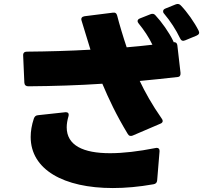

<svg xmlns="http://www.w3.org/2000/svg" viewBox="-20 -890 1040 970"><path d="M915 -686 973 -710C985 -715 989 -723 984 -734C962 -778 925 -830 894 -862C887 -870 878 -872 868 -868L816 -847C808 -844 804 -839 804 -833C804 -829 805 -825 809 -821C841 -783 869 -740 890 -696C895 -685 903 -681 915 -686ZM650 -205 790 -265C798 -268 802 -273 802 -279C802 -283 800 -287 797 -291C748 -361 712 -426 686 -481C752 -487 815 -494 878 -501C889 -502 893 -510 892 -522L876 -661C875 -672 868 -678 857 -677C857 -679 856 -681 855 -683C834 -727 796 -780 765 -813C758 -821 750 -822 740 -818L687 -797C679 -794 675 -789 675 -783C675 -780 677 -776 680 -772C707 -739 732 -702 750 -664C709 -659 666 -655 620 -651C603 -701 582 -771 572 -811C569 -823 562 -828 550 -826L407 -808C394 -806 388 -798 392 -786C405 -745 422 -687 437 -639C333 -633 224 -630 115 -629C103 -629 96 -622 97 -609L103 -472C104 -460 111 -454 123 -454C252 -455 377 -459 497 -467C530 -389 567 -310 625 -214C631 -203 640 -201 650 -205ZM755 41C767 39 773 33 774 21L786 -125C786 -126 786 -127 786 -128C786 -138 781 -143 771 -143C769 -143 767 -142 765 -142C679 -125 602 -116 536 -116C401 -116 317 -155 317 -247C317 -264 320 -282 326 -303C327 -306 327 -309 327 -311C327 -319 322 -323 313 -323C312 -323 311 -323 310 -323L172 -308C161 -307 155 -302 151 -291C140 -258 135 -227 135 -198C135 -33 302 60 550 60C613 60 682 54 755 41Z"/></svg>

Font: LINE Seed JP App_OTF ExtraBold
Style: Regular
Weight: 800
Designer: LINE & Fontrix & Fontworks
Version: Version 1.013